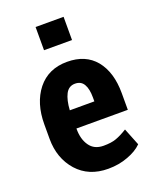

<svg xmlns="http://www.w3.org/2000/svg" viewBox="-141 -827 741 919"><g transform="rotate(-20 229.0 -367.5)"><path d="M250 10.7Q151.4 10.7 92.8 -54.7Q34.2 -121.1 34.2 -219.7Q34.2 -232.4 34.2 -256.8Q34.2 -266.6 34.2 -293.9Q34.2 -401.4 87.9 -469.7Q142.6 -538.1 238.3 -538.1Q332 -538.1 382.8 -476.6Q433.6 -414.1 433.6 -307.6Q433.6 -279.3 433.6 -222.7Q368.2 -222.7 171.9 -222.7Q171.9 -221.7 171.9 -219.7Q171.9 -168 195.3 -134.8Q218.8 -100.6 266.6 -100.6Q305.7 -100.6 330.1 -109.4Q355.5 -118.2 388.7 -138.7Q400.4 -109.4 423.8 -50.8Q396.5 -23.4 350.6 -6.8Q304.7 10.7 250 10.7ZM238.3 -426.8Q206.1 -426.8 190.4 -396.5Q174.8 -366.2 171.9 -315.4Q213.9 -315.4 296.9 -315.4Q296.9 -320.3 296.9 -335Q296.9 -378.9 283.2 -402.3Q269.5 -426.8 238.3 -426.8ZM296.9 -627.9Q260.7 -627.9 154.3 -627.9Q154.3 -657.2 154.3 -746.1Q189.5 -746.1 296.9 -746.1Q296.9 -715.8 296.9 -627.9Z"/></g></svg>

Font: Noto Sans Hebrew DECATHLON 
Style: Bold
Weight: 400
Designer: Monotype Design Team
Version: Version 2.000;GOOG;noto-fonts:20170220:a8a215d2e889